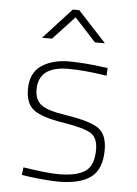

<svg xmlns="http://www.w3.org/2000/svg" viewBox="-53 -773 589 824"><g transform="rotate(5 241.5 -361.5)"><path d="M398 -495 396 -462Q299 -477 231 -477Q102 -477 102 -377Q102 -333 129.5 -311.5Q157 -290 239 -278Q342 -262 379 -236Q416 -210 416 -144Q416 -60 369 -25.5Q322 9 231 9Q206 9 166 5.5Q126 2 98 -2L71 -6L75 -39Q178 -23 229 -23Q305 -23 342 -48Q379 -73 379 -141Q379 -192 350 -211Q321 -230 229 -245Q138 -259 101.5 -285.5Q65 -312 65 -375Q65 -446 112.5 -477.5Q160 -509 231 -509Q265 -509 307 -505.5Q349 -502 374 -498ZM106 -600 227 -732H255L377 -600H334L242 -700L149 -600Z"/></g></svg>

Font: TitilliumMaps29L
Style: 1 wt
Weight: 100
Designer: Campivisivi
Foundry: Accademia di Belle Arti di Urbino and students of MA course of Visual design
Version: Version 001.001